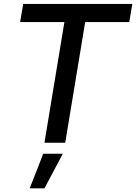

<svg xmlns="http://www.w3.org/2000/svg" viewBox="-20 -748 713 1006"><path d="M85.4 -632.3 101.6 -727.5H673.3L657.2 -632.3H426.3L321.8 0H212.9L317.4 -632.3ZM135.7 238.8 206.5 57.6H309.1L212.9 238.8Z"/></svg>

Font: Inter Display Medium
Style: Italic
Weight: 500
Italic angle: -9.39999°
Designer: Rasmus Andersson
Foundry: rsms
Version: Version 4.000;git-a52131595